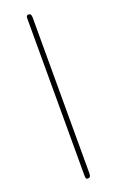

<svg xmlns="http://www.w3.org/2000/svg" viewBox="-177 -848 639 1027"><g transform="rotate(-20 143.0 -335.0)"><path d="M121.1 109.9V-779.8Q121.1 -787.1 121.6 -791Q122.1 -794.9 125 -798.3Q127.9 -801.8 133.8 -801.8Q149.9 -801.8 149.9 -779.8V109.9Q149.9 131.8 133.8 131.8Q125.5 131.8 123.3 126.5Q121.1 121.1 121.1 109.9Z"/></g></svg>

Font: Quicksand
Style: Light
Weight: 300
Designer: Andrew Paglinawan
Foundry: Andrew Paglinawan
Version: 1.002